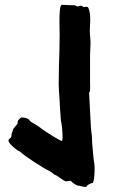

<svg xmlns="http://www.w3.org/2000/svg" viewBox="-20 -752 466 784"><path d="M60.5 -133.8C78.1 -116.2 159.2 -63.5 181.6 -53.7C188.5 -48.8 195.3 -46.9 200.2 -40C218.8 -33.2 231.4 -18.6 248 -11.7C254.9 -10.7 256.8 -13.7 268.6 -13.7C277.3 -4.9 286.1 1 296.9 5.9C308.6 5.9 319.3 11.7 331.1 11.7C335 11.7 330.1 8.8 340.8 2C347.7 -1 351.6 -4.9 359.4 -4.9C366.2 -21.5 366.2 -50.8 366.2 -69.3C366.2 -84 362.3 -97.7 361.3 -112.3C360.4 -130.9 357.4 -147.5 356.4 -166C355.5 -180.7 356.4 -194.3 353.5 -209C352.5 -220.7 350.6 -233.4 350.6 -244.1C347.7 -287.1 346.7 -330.1 343.8 -373C346.7 -377 347.7 -380.9 347.7 -383.8C348.6 -391.6 347.7 -401.4 347.7 -408.2C347.7 -447.3 347.7 -487.3 347.7 -526.4C347.7 -543 349.6 -557.6 349.6 -576.2C349.6 -592.8 346.7 -610.4 346.7 -627C346.7 -641.6 348.6 -655.3 348.6 -669.9C348.6 -676.8 347.7 -681.6 347.7 -693.4C344.7 -704.1 344.7 -716.8 337.9 -723.6C334 -724.6 328.1 -724.6 321.3 -722.7C317.4 -726.6 313.5 -728.5 308.6 -728.5C303.7 -728.5 300.8 -725.6 295.9 -725.6C292 -725.6 289.1 -730.5 284.2 -730.5C265.6 -730.5 254.9 -731.4 231.4 -732.4C228.5 -729.5 226.6 -724.6 225.6 -717.8C220.7 -685.5 223.6 -642.6 223.6 -610.4C223.6 -587.9 222.7 -570.3 222.7 -547.9C222.7 -525.4 220.7 -503.9 220.7 -481.4C220.7 -455.1 219.7 -430.7 219.7 -406.2C219.7 -387.7 221.7 -372.1 222.7 -353.5C224.6 -323.2 225.6 -293 228.5 -261.7C233.4 -238.3 235.4 -214.8 235.4 -191.4C235.4 -184.6 234.4 -179.7 233.4 -175.8C212.9 -183.6 184.6 -204.1 166 -214.8C150.4 -225.6 136.7 -237.3 121.1 -246.1C114.3 -250 107.4 -252.9 101.6 -258.8C98.6 -261.7 103.5 -262.7 89.8 -268.6C83 -271.5 73.2 -272.5 66.4 -272.5C58.6 -265.6 50.8 -261.7 51.8 -247.1C44.9 -239.3 41 -233.4 34.2 -225.6C33.2 -220.7 31.2 -216.8 27.3 -205.1C26.4 -202.1 27.3 -197.3 26.4 -194.3C24.4 -187.5 14.6 -184.6 14.6 -177.7C14.6 -166 49.8 -136.7 60.5 -133.8Z"/></svg>

Font: Caesar Dressing Cyrillic
Style: Regular
Weight: 400
Designer: Dathan Boardman
Foundry: Open Window
Version: Version 1.00;July 2, 2020;FontCreator 13.0.0.2642 64-bit